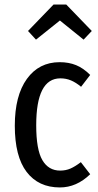

<svg xmlns="http://www.w3.org/2000/svg" viewBox="-20 -811 431 843"><path d="M376 -482 336 -430Q313 -449 291.5 -458Q270 -467 245 -467Q139 -467 139 -261Q139 -154 166 -108Q193 -62 244 -62Q269 -62 289.5 -71Q310 -80 335 -99L376 -46Q316 12 243 12Q149 12 97 -56Q45 -124 45 -259Q45 -391 98 -464.5Q151 -538 242 -538Q282 -538 314 -525Q346 -512 376 -482ZM103 -675 215 -791H271L383 -675L347 -637L243 -721L138 -637Z"/></svg>

Font: Fira Sans Compressed
Style: Regular
Weight: 400
Width: 1
Designer: bBox Type GmbH & Carrois Corporate GbR & Edenspiekermann AG
Foundry: bBox Type GmbH & Carrois Corporate GbR & Edenspiekermann AG
Version: Version 4.301